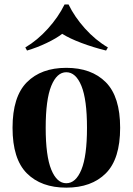

<svg xmlns="http://www.w3.org/2000/svg" viewBox="-20 -840 605 874"><path d="M37.6 0ZM471.2 -624 462.9 -609.9Q405.3 -624 350.8 -644.5Q296.4 -665 263.2 -686Q235.8 -665 192.4 -644.3Q148.9 -623.5 103 -609.9L95.2 -624Q150.4 -656.7 198 -709.5Q245.6 -762.2 273.9 -819.8H292Q319.3 -763.2 366.9 -710.2Q414.6 -657.2 471.2 -624ZM526.9 -258.3Q526.9 -116.2 461.7 -51Q396.5 14.2 281.7 14.2Q167.5 14.2 102.3 -51Q37.1 -116.2 37.1 -258.3Q37.1 -399.9 102.3 -465.6Q167.5 -531.2 281.7 -531.2Q396.5 -531.2 461.7 -465.6Q526.9 -399.9 526.9 -258.3ZM188 -258.3Q188 -129.9 213.4 -67.9Q238.8 -5.9 281.7 -5.9Q325.2 -5.9 350.6 -67.9Q376 -129.9 376 -258.3Q376 -386.7 350.6 -449Q325.2 -511.2 281.7 -511.2Q238.8 -511.2 213.4 -449Q188 -386.7 188 -258.3Z"/></svg>

Font: TypoPRO Playfair Display
Style: Bold
Weight: 700
Designer: Claus Eggers Sørensen
Foundry: Claus Eggers Sørensen
Version: Version 1.004;PS 001.004;hotconv 1.0.70;makeotf.lib2.5.58329